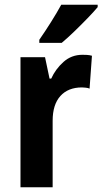

<svg xmlns="http://www.w3.org/2000/svg" viewBox="-20 -786 430 806"><path d="M326 -556Q334 -556 344.5 -555.5Q355 -555 366 -552L356 -414Q350 -417 339 -418Q328 -419 324 -419Q266 -419 233.5 -383Q201 -347 201 -279V0H66V-546H169L188 -456H195Q213 -496 246.5 -526Q280 -556 326 -556ZM390 -756Q375 -738 348.5 -710.5Q322 -683 292.5 -654.5Q263 -626 239 -606H145V-619Q170 -655 194.5 -694Q219 -733 237 -766H390Z"/></svg>

Font: Noto Sans Gurmukhi Condensed
Style: Bold
Weight: 700
Width: 3
Designer: Jelle Bosma - Monotype Design Team
Foundry: Monotype Imaging Inc.
Version: Version 2.004; ttfautohint (v1.8.4.7-5d5b)